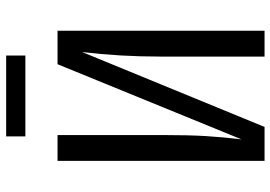

<svg xmlns="http://www.w3.org/2000/svg" viewBox="-154 -768 922 655"><g transform="rotate(-90 307.5 -441.0)"><path d="M85.6 0V-706.2H173.8V-349.2Q173.8 -260 170.3 -200.8Q166.7 -141.5 159 -78.5L415.4 -706.2H529.7V0H441.5V-357.4Q441.5 -492.8 456.9 -622.1L201.5 0ZM445.1 -881.5V-815.9H169.2V-881.5Z"/></g></svg>

Font: Fira Code
Style: Regular
Weight: 400
Designer: Carrois Corporate, Edenspiekermann AG, Nikita Prokopov
Foundry: Carrois Corporate, Edenspiekermann AG, Nikita Prokopov
Version: Version 5.002